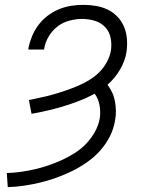

<svg xmlns="http://www.w3.org/2000/svg" viewBox="-20 -548 640 791"><path d="M12 223 8 165Q37 164 65.5 160Q94 156 122.5 149.5Q151 143 179 133.5Q207 124 234.5 111.5Q262 99 288 82.5Q314 66 335 44Q356 22 371 -5Q386 -32 391 -60Q395 -88 390 -115Q385 -142 370 -162Q339 -145 306.5 -132.5Q274 -120 241 -110Q208 -100 175.5 -92.5Q143 -85 110 -79L99 -136Q124 -141 149.5 -146.5Q175 -152 199.5 -159Q224 -166 249 -174.5Q274 -183 298 -193Q322 -203 345.5 -217Q369 -231 388 -249.5Q407 -268 420 -292Q433 -316 437 -340Q441 -367 435.5 -393Q430 -419 412.5 -437Q395 -455 370 -462.5Q345 -470 318 -470Q293 -470 266 -463Q239 -456 217 -439Q195 -422 180.5 -397.5Q166 -373 162 -347V-344H97V-349Q102 -374 112 -398.5Q122 -423 138 -444.5Q154 -466 175.5 -482.5Q197 -499 222 -509.5Q247 -520 272.5 -524Q298 -528 323 -528Q350 -528 376 -523.5Q402 -519 424.5 -508Q447 -497 464.5 -478.5Q482 -460 491.5 -436.5Q501 -413 503 -386.5Q505 -360 501 -333Q495 -296 474 -260.5Q453 -225 423 -199Q434 -184 442 -167Q450 -150 453.5 -131Q457 -112 457.5 -92Q458 -72 454 -52Q449 -19 433 13Q417 45 393 72Q369 99 339 120Q309 141 277.5 156.5Q246 172 212.5 184Q179 196 146 204Q113 212 79 217Q45 222 12 223Z"/></svg>

Font: Iosevka HT Light Extended
Style: Italic
Weight: 300
Width: 7
Italic angle: -9°
Monospace: yes
Designer: Belleve Invis
Foundry: Belleve Invis
Version: Version 32.3.0; ttfautohint (v1.8.4)